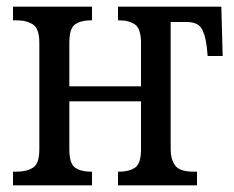

<svg xmlns="http://www.w3.org/2000/svg" viewBox="-20 -556 703 576"><path d="M19 0V-41H30Q60 -41 79 -53Q98 -65 98 -108V-427Q98 -470 79 -482.5Q60 -495 30 -495H19V-536H256V-495H252Q223 -495 205.5 -483Q188 -471 188 -428V-297H403V-427Q403 -470 385 -482.5Q367 -495 338 -495H334V-536H644L648 -388H603L600 -418Q595 -456 583 -473Q571 -490 539 -490H492V-108Q492 -78 505.5 -59.5Q519 -41 561 -41H571V0H334V-41H338Q367 -41 385 -53Q403 -65 403 -108V-252H188V-108Q188 -65 205.5 -53Q223 -41 252 -41H256V0Z"/></svg>

Font: Noto Serif Condensed
Style: Regular
Weight: 400
Width: 3
Designer: Monotype Design Team
Foundry: Monotype Imaging Inc.
Version: Version 2.013; ttfautohint (v1.8.4.7-5d5b)